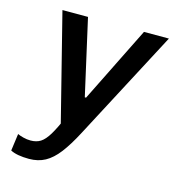

<svg xmlns="http://www.w3.org/2000/svg" viewBox="-104 -601 809 878"><g transform="rotate(15 300.0 -162.5)"><path d="M112 186Q84 186 61.5 182Q39 178 24 170L35 89Q45 94 62.5 98.5Q80 103 97 103Q125 103 144.5 90.5Q164 78 183 46.5Q202 15 226 -41L223 40L84 -511H205L286 -152H292L470 -511H588L314 9Q281 72 251 111Q221 150 188 168Q155 186 112 186Z"/></g></svg>

Font: Chivo Mono Medium
Style: Italic
Weight: 500
Italic angle: -8.05°
Monospace: yes
Designer: Hector Gatti
Foundry: Omnibus-Type
Version: Version 1.008